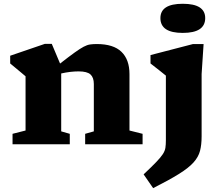

<svg xmlns="http://www.w3.org/2000/svg" viewBox="-20 -765 1170 1018"><path d="M431.5 -55.5 477.5 -68.5V-319.5Q477.5 -354 459.8 -370.2Q442 -386.5 396.5 -386.5Q354 -386.5 304.5 -375.5V-68.5L350 -55.5V0H46.5V-55.5L115.5 -73V-360.5Q107.5 -367.5 87.8 -383.8Q68 -400 34 -428.5V-469.5L218 -532.5H254.5L298.5 -428Q346.5 -465.5 375.8 -486.5Q405 -507.5 423.5 -517.2Q442 -527 457.5 -529.2Q473 -531.5 493 -531.5Q581.5 -531.5 624 -490.2Q666.5 -449 666.5 -372V-73L736 -55.5V0H431.5ZM949 -590.5Q830.5 -590.5 830.5 -669Q830.5 -745 949 -745Q1068 -745 1068 -669Q1068 -590.5 949 -590.5ZM859.5 -364Q851.5 -371 826.2 -390.8Q801 -410.5 778 -428.5V-473L1003.5 -531.5H1059.5L1049 -372.5V-42Q1049 2.5 1040.5 35Q1032 67.5 1006.2 96.2Q980.5 125 929.2 157Q878 189 792 232.5L741.5 159.5Q784.5 119 808.5 94Q832.5 69 843.5 52Q854.5 35 857 18.5Q859.5 2 859.5 -21.5Z"/></svg>

Font: Newsreader Caption
Style: Bold
Weight: 700
Designer: Hugues Gentile
Foundry: Production Type
Version: Version 1.001